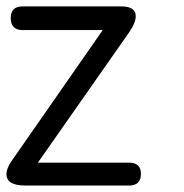

<svg xmlns="http://www.w3.org/2000/svg" viewBox="-20 -574 568 594"><path d="M49.8 -554.2H355Q399.9 -554.2 399.9 -523.9Q399.9 -502.9 378.9 -473.1L97.2 -70.8H378.9Q416 -70.8 416 -36.1Q416 0 378.9 0H58.1Q0 0 0 -35.2Q0 -53.7 18.1 -79.1L297.9 -481H49.8Q13.2 -481 13.2 -518.1Q13.2 -554.2 49.8 -554.2Z"/></svg>

Font: BPreplay
Style: Regular
Weight: 400
Designer: Magenta/George Triantafyllakos
Foundry: Magenta/George Triantafyllakos
Version: Version 1.00